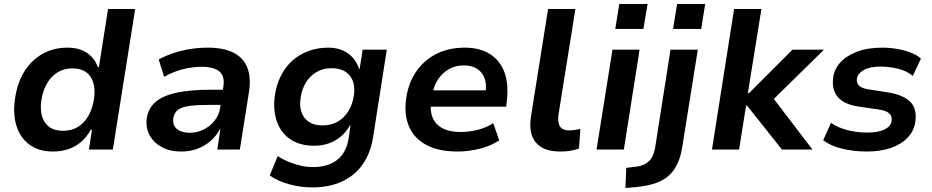

<svg xmlns="http://www.w3.org/2000/svg" viewBox="-20 -750 4675 963"><path d="M246 10Q175 10 128.5 -24Q82 -58 63 -117.5Q44 -177 55 -252Q65 -330 100 -388Q135 -446 191 -478.5Q247 -511 318 -511Q378 -511 416.5 -484.5Q455 -458 471 -413H476L522 -705H658L546 0H426L441 -99H435Q415 -62 386 -37.5Q357 -13 321.5 -1.5Q286 10 246 10ZM296 -94Q340 -94 372 -114Q404 -134 424.5 -171Q445 -208 452 -257Q461 -326 433 -366.5Q405 -407 343 -407Q301 -407 268.5 -387Q236 -367 215 -330Q194 -293 187 -244Q178 -175 206.5 -134.5Q235 -94 296 -94Z M889 10Q832 10 791.5 -12Q751 -34 730.5 -71.5Q710 -109 716 -156Q723 -206 759.5 -238Q796 -270 865.5 -285Q935 -300 1038 -300H1116L1105 -224H1038Q977 -224 936 -219.5Q895 -215 874 -200Q853 -185 849 -155Q845 -121 868 -102.5Q891 -84 932 -84Q968 -84 1000.5 -100Q1033 -116 1056 -144.5Q1079 -173 1084 -209L1100 -314Q1109 -367 1081 -391Q1053 -415 991 -415Q949 -415 902 -404Q855 -393 803 -365L776 -452Q814 -472 854 -485Q894 -498 936.5 -504.5Q979 -511 1023 -511Q1099 -511 1148.5 -487Q1198 -463 1219 -414.5Q1240 -366 1229 -290L1183 0H1070L1085 -102H1083Q1065 -68 1035.5 -42.5Q1006 -17 969.5 -3.5Q933 10 889 10Z M1547 190Q1487 190 1429.5 174Q1372 158 1333 130L1373 33Q1397 49 1426.5 61Q1456 73 1487 80.5Q1518 88 1548 88Q1625 88 1670.5 52.5Q1716 17 1728 -52L1738 -121H1735Q1716 -87 1688 -64Q1660 -41 1626.5 -30Q1593 -19 1556 -19Q1485 -19 1437.5 -50.5Q1390 -82 1369.5 -138.5Q1349 -195 1358 -268Q1366 -324 1388.5 -369Q1411 -414 1446 -445.5Q1481 -477 1527 -494Q1573 -511 1626 -511Q1685 -511 1725.5 -482Q1766 -453 1781 -404L1784 -405L1799 -501H1920L1851 -60Q1838 20 1798 76Q1758 132 1694 161Q1630 190 1547 190ZM1598 -121Q1640 -121 1673 -139.5Q1706 -158 1727.5 -193Q1749 -228 1755 -272Q1764 -334 1734 -371Q1704 -408 1643 -408Q1601 -408 1568 -389Q1535 -370 1514.5 -336.5Q1494 -303 1488 -260Q1478 -197 1507.5 -159Q1537 -121 1598 -121Z M2277 10Q2180 10 2119 -22.5Q2058 -55 2032 -114.5Q2006 -174 2017 -254Q2027 -330 2065 -387.5Q2103 -445 2165.5 -478Q2228 -511 2311 -511Q2387 -511 2438 -478.5Q2489 -446 2510.5 -386.5Q2532 -327 2522 -244L2519 -215H2118L2130 -297H2432L2414 -276Q2422 -322 2411.5 -354Q2401 -386 2374.5 -404Q2348 -422 2306 -422Q2265 -422 2231.5 -403Q2198 -384 2176.5 -351Q2155 -318 2148 -275L2144 -252Q2135 -199 2149 -162.5Q2163 -126 2199 -107Q2235 -88 2290 -88Q2331 -88 2374.5 -98.5Q2418 -109 2454 -132L2484 -46Q2440 -17 2384 -3.5Q2328 10 2277 10Z M2790 10Q2705 10 2667.5 -35.5Q2630 -81 2643 -165L2729 -705H2866L2781 -174Q2778 -149 2782 -131.5Q2786 -114 2799 -105Q2812 -96 2833 -96Q2848 -96 2862 -98Q2876 -100 2891 -103L2884 -5Q2861 3 2839.5 6.5Q2818 10 2790 10Z M3066 -605 3086 -730H3228L3207 -605ZM2972 0 3052 -501H3188L3109 0Z M3356 -605 3376 -730H3517L3497 -605ZM3117 193 3121 92 3170 86Q3209 82 3233.5 59.5Q3258 37 3266 -10L3343 -501H3480L3402 -13Q3395 33 3379 68.5Q3363 104 3336.5 129Q3310 154 3270 168Q3230 182 3173 188Z M3551 0 3662 -705H3799L3731 -283H3737L3955 -501H4113L3840 -233L3842 -279L4055 0H3902L3727 -220H3722L3687 0Z M4329 10Q4260 10 4202 -4.5Q4144 -19 4109 -47L4148 -134Q4172 -117 4202.5 -106Q4233 -95 4266 -90Q4299 -85 4329 -85Q4385 -85 4417 -101Q4449 -117 4452 -144Q4455 -167 4441 -180.5Q4427 -194 4393 -200L4283 -216Q4213 -227 4182 -263.5Q4151 -300 4159 -360Q4164 -402 4193.5 -435.5Q4223 -469 4276.5 -490Q4330 -511 4406 -511Q4443 -511 4480 -504.5Q4517 -498 4548.5 -486Q4580 -474 4599 -456L4558 -369Q4530 -394 4485 -405Q4440 -416 4397 -416Q4342 -416 4312 -398.5Q4282 -381 4278 -356Q4275 -334 4288.5 -320.5Q4302 -307 4335 -302L4438 -286Q4515 -272 4547.5 -237.5Q4580 -203 4571 -139Q4565 -95 4533.5 -61Q4502 -27 4449.5 -8.5Q4397 10 4329 10Z"/></svg>

Font: Nunito Sans 7pt
Style: Bold Italic
Weight: 700
Italic angle: -9°
Version: Version 3.101;gftools[0.9.27]